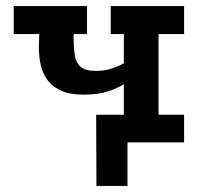

<svg xmlns="http://www.w3.org/2000/svg" viewBox="-20 -468 672 631"><path d="M297 143 296 -91H497V0H399V143ZM387 -191Q366 -178 334 -167.5Q302 -157 255 -157Q205 -157 175.5 -172.5Q146 -188 131 -212.5Q116 -237 111.5 -266.5Q107 -296 108 -324L109 -356H25V-448H266V-356H222V-343Q222 -309 226 -285Q230 -261 245.5 -248Q261 -235 296 -235Q325 -235 348 -243Q371 -251 387 -260V-356H344V-448H585V-356H501V-91H585V0H304V-91H387Z"/></svg>

Font: Podkova
Style: Bold
Weight: 700
Designer: Ilya Yudin
Foundry: Cyreal (www.cyreal.org)
Version: Version 2.102; ttfautohint (v1.8.1.43-b0c9)